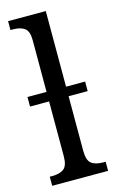

<svg xmlns="http://www.w3.org/2000/svg" viewBox="-118 -808 518 856"><g transform="rotate(-15 141.0 -380.0)"><path d="M12 -42H24Q59 -42 77.5 -56.5Q96 -71 96 -115V-367H8V-411H96V-651Q96 -691 77 -705Q58 -719 24 -719H12V-760H186V-411H274V-367H186V-115Q186 -71 204.5 -56.5Q223 -42 259 -42H270V0H12Z"/></g></svg>

Font: Noto Serif Narrow
Style: Regular
Weight: 400
Width: 4
Designer: Monotype Design Team
Foundry: Monotype Imaging Inc.
Version: Version 1.001